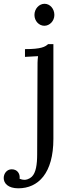

<svg xmlns="http://www.w3.org/2000/svg" viewBox="-108 -749 385 1040"><path d="M-87.9 215.3C-87.9 244.1 -64 271 -8.8 271C99.1 271 181.2 189.5 181.2 3.4V-509.8H152.3C136.7 -495.6 115.7 -482.9 27.3 -482.9V-440.9L98.1 -444.8C94.7 -418 95.2 -400.9 95.2 -379.9L93.3 86.4C93.3 142.6 86.4 187 64.5 208C46.9 223.6 31.7 225.1 23.4 225.1C16.1 225.1 7.3 223.1 -2 219.2C-1.5 217.8 -1.5 216.3 -1.5 214.8V210C-1.5 193.4 -12.2 168 -44.9 168C-70.3 168 -87.9 190.4 -87.9 215.3ZM186.5 -668C186.5 -701.7 162.6 -728.5 133.3 -728.5C104 -728.5 78.6 -701.7 78.6 -668C78.6 -634.8 103.5 -609.4 132.3 -609.4C160.6 -609.4 186.5 -634.8 186.5 -668Z"/></svg>

Font: Parastoo
Style: Regular
Weight: 400
Foundry: Saber Rastikerdar (saber.rastikerdar@gmail.com)
Version: Version 2.0.1